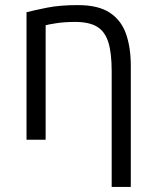

<svg xmlns="http://www.w3.org/2000/svg" viewBox="-20 -548 613 753"><path d="M418 185V-269Q418 -340 405 -382Q392 -424 361 -443Q330 -462 275 -462Q233 -462 201 -457Q169 -452 159 -449V0H84V-500Q115 -508 165 -518Q215 -528 285 -528Q366 -528 411 -498Q456 -468 474.5 -414.5Q493 -361 493 -290V185Z"/></svg>

Font: Ubuntu Sans
Style: Regular
Weight: 400
Designer: Dalton Maag Ltd
Foundry: Dalton Maag Ltd
Version: Version 1.006; ttfautohint (v1.8.4.7-5d5b)